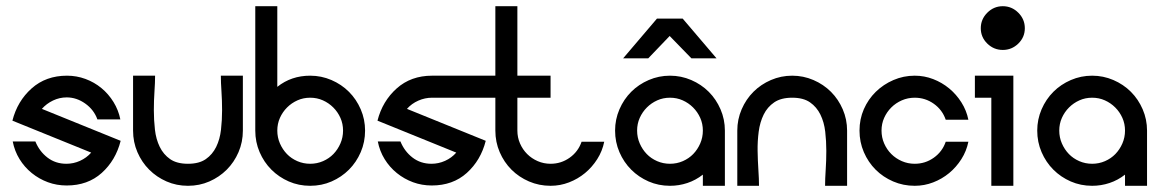

<svg xmlns="http://www.w3.org/2000/svg" viewBox="-20 -599 3738 619"><path d="M94 -143Q107 -111 133 -91Q159 -71 194 -71Q217 -71 238 -80.5Q259 -90 274 -107L20 -210Q36 -273 82 -314Q128 -355 196 -355Q227 -355 255.5 -344.5Q284 -334 307 -315Q330 -296 346 -270Q362 -244 368 -214H294Q283 -245 255 -265Q227 -285 195 -285Q172 -285 151 -275Q130 -265 115 -248L369 -145Q353 -82 308 -41.5Q263 -1 195 -1Q163 -1 134.5 -11.5Q106 -22 82.5 -41Q59 -60 43 -86Q27 -112 21 -143Z M586 0Q549 0 517 -14Q485 -28 461 -52Q437 -76 423 -108.5Q409 -141 409 -178V-355H480Q480 -333 478 -304Q476 -275 476 -243.5Q476 -212 479.5 -181Q483 -150 495 -125.5Q507 -101 528.5 -86Q550 -71 586 -71Q622 -71 643.5 -86Q665 -101 677 -125.5Q689 -150 692.5 -181Q696 -212 696 -243.5Q696 -275 694 -304Q692 -333 692 -355H763V-178Q763 -141 749 -108.5Q735 -76 711 -52Q687 -28 655 -14Q623 0 586 0Z M980 -355Q1016 -355 1048.5 -341Q1081 -327 1105 -303Q1129 -279 1143 -246.5Q1157 -214 1157 -178Q1157 -141 1143 -108.5Q1129 -76 1105 -52Q1081 -28 1049 -14Q1017 0 980 0Q943 0 911 -14Q879 -28 855 -52Q831 -76 817 -108.5Q803 -141 803 -178V-579H874V-319Q919 -355 980 -355ZM980 -284Q958 -284 939 -275.5Q920 -267 905.5 -252.5Q891 -238 882.5 -219Q874 -200 874 -178Q874 -156 882.5 -136.5Q891 -117 905 -102.5Q919 -88 938.5 -79.5Q958 -71 980 -71Q1002 -71 1021.5 -79.5Q1041 -88 1055 -102.5Q1069 -117 1077.5 -136.5Q1086 -156 1086 -178Q1086 -200 1077.5 -219Q1069 -238 1054.5 -252.5Q1040 -267 1021 -275.5Q1002 -284 980 -284Z M1755 0Q1718 0 1685.5 -14Q1653 -28 1629 -52Q1605 -76 1591 -108.5Q1577 -141 1577 -178V-284H1373Q1350 -284 1328.5 -274.5Q1307 -265 1292 -248L1546 -145Q1530 -82 1485 -41.5Q1440 -1 1372 -1Q1340 -1 1311.5 -11.5Q1283 -22 1259.5 -41Q1236 -60 1220 -86Q1204 -112 1198 -143H1271Q1284 -111 1310 -91Q1336 -71 1371 -71Q1394 -71 1415 -80.5Q1436 -90 1451 -107L1197 -210Q1213 -273 1259 -314Q1305 -355 1373 -355H1577V-579H1648V-355H1755V-284H1648V-178Q1648 -156 1656.5 -136.5Q1665 -117 1679.5 -102.5Q1694 -88 1713.5 -79.5Q1733 -71 1755 -71Q1789 -71 1816.5 -90.5Q1844 -110 1855 -142H1928Q1922 -112 1905.5 -86Q1889 -60 1866 -41Q1843 -22 1814.5 -11Q1786 0 1755 0Z M2140 -355Q2176 -355 2208.5 -341Q2241 -327 2265 -303Q2289 -279 2303 -246.5Q2317 -214 2317 -178V0H2246V-36Q2223 -18 2196 -9Q2169 0 2140 0Q2103 0 2071 -14Q2039 -28 2015 -52Q1991 -76 1977 -108.5Q1963 -141 1963 -178Q1963 -214 1977 -246.5Q1991 -279 2015 -303Q2039 -327 2071.5 -341Q2104 -355 2140 -355ZM2140 -284Q2118 -284 2099 -275.5Q2080 -267 2065.5 -252.5Q2051 -238 2042.5 -219Q2034 -200 2034 -178Q2034 -156 2042.5 -136.5Q2051 -117 2065 -102.5Q2079 -88 2098.5 -79.5Q2118 -71 2140 -71Q2162 -71 2181.5 -79.5Q2201 -88 2215 -102.5Q2229 -117 2237.5 -136.5Q2246 -156 2246 -178Q2246 -200 2237.5 -219Q2229 -238 2214.5 -252.5Q2200 -267 2181 -275.5Q2162 -284 2140 -284ZM2098 -539H2181L2290 -411H2209L2139 -483L2070 -411H1989L2098 -539Z M2534 -355Q2570 -355 2602.5 -341Q2635 -327 2659 -303Q2683 -279 2697 -246.5Q2711 -214 2711 -178V0H2640Q2640 -22 2642 -51.5Q2644 -81 2644 -112.5Q2644 -144 2640.5 -174.5Q2637 -205 2625 -229.5Q2613 -254 2591.5 -269Q2570 -284 2534 -284Q2498 -284 2476 -269Q2454 -254 2442 -229.5Q2430 -205 2426 -174.5Q2422 -144 2422.5 -112.5Q2423 -81 2425 -51.5Q2427 -22 2427 0H2357V-178Q2357 -214 2371 -246.5Q2385 -279 2409 -303Q2433 -327 2465.5 -341Q2498 -355 2534 -355Z M2929 -355Q2960 -355 2988.5 -344Q3017 -333 3040 -314Q3063 -295 3079.5 -269Q3096 -243 3102 -213H3029Q3018 -245 2990.5 -264.5Q2963 -284 2929 -284Q2907 -284 2887.5 -275.5Q2868 -267 2853.5 -252.5Q2839 -238 2830.5 -219Q2822 -200 2822 -178Q2822 -156 2830.5 -136.5Q2839 -117 2853.5 -102.5Q2868 -88 2887.5 -79.5Q2907 -71 2929 -71Q2963 -71 2990.5 -90.5Q3018 -110 3029 -142H3102Q3096 -112 3079.5 -86Q3063 -60 3040 -41Q3017 -22 2988.5 -11Q2960 0 2929 0Q2892 0 2859.5 -14Q2827 -28 2803 -52Q2779 -76 2765 -108.5Q2751 -141 2751 -178Q2751 -215 2765 -247Q2779 -279 2803.5 -303Q2828 -327 2860.5 -341Q2893 -355 2929 -355Z M3123 -284V-355H3247V0H3176V-284ZM3213 -579Q3242 -579 3263 -558Q3284 -537 3284 -508Q3284 -479 3263 -458.5Q3242 -438 3213 -438Q3184 -438 3163 -458.5Q3142 -479 3142 -508Q3142 -537 3163 -558Q3184 -579 3213 -579Z M3501 -355Q3537 -355 3569.5 -341Q3602 -327 3626 -303Q3650 -279 3664 -246.5Q3678 -214 3678 -178V0H3607V-36Q3584 -18 3557 -9Q3530 0 3501 0Q3464 0 3432 -14Q3400 -28 3376 -52Q3352 -76 3338 -108.5Q3324 -141 3324 -178Q3324 -214 3338 -246.5Q3352 -279 3376 -303Q3400 -327 3432.5 -341Q3465 -355 3501 -355ZM3501 -284Q3479 -284 3460 -275.5Q3441 -267 3426.5 -252.5Q3412 -238 3403.5 -219Q3395 -200 3395 -178Q3395 -156 3403.5 -136.5Q3412 -117 3426 -102.5Q3440 -88 3459.5 -79.5Q3479 -71 3501 -71Q3523 -71 3542.5 -79.5Q3562 -88 3576 -102.5Q3590 -117 3598.5 -136.5Q3607 -156 3607 -178Q3607 -200 3598.5 -219Q3590 -238 3575.5 -252.5Q3561 -267 3542 -275.5Q3523 -284 3501 -284Z"/></svg>

Font: Googee
Style: Regular
Weight: 400
Designer: Peter Wiegel
Foundry: CATFonts Peter Wiegel
Version: 1.000